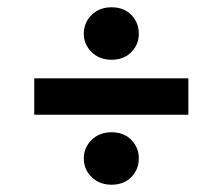

<svg xmlns="http://www.w3.org/2000/svg" viewBox="-20 -555 611 527"><path d="M74 -240V-340H497V-240ZM286 -48Q253 -48 231.5 -69Q210 -90 210 -120Q210 -150 231.5 -171Q253 -192 286 -192Q320 -192 340.5 -171Q361 -150 361 -120Q361 -90 340.5 -69Q320 -48 286 -48ZM286 -391Q253 -391 231.5 -412Q210 -433 210 -462Q210 -493 231.5 -514Q253 -535 286 -535Q320 -535 340.5 -514Q361 -493 361 -462Q361 -433 340.5 -412Q320 -391 286 -391Z"/></svg>

Font: DM Sans 11pt SemiBold
Style: Regular
Weight: 600
Version: Version 4.004;gftools[0.9.30]